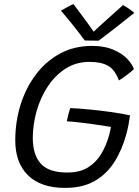

<svg xmlns="http://www.w3.org/2000/svg" viewBox="-20 -893 678 937"><path d="M298 24Q179.5 24 117 -37.2Q54.5 -98.5 54.5 -208Q54.5 -298.5 80.2 -381.2Q106 -464 154.8 -529Q203.5 -594 272.8 -631.5Q342 -669 429 -669Q489 -669 531.5 -651.2Q574 -633.5 599.5 -607.2Q625 -581 633.5 -555.5Q624 -546.5 601.5 -528.8Q579 -511 560.5 -500.5Q540 -554 506.5 -572.5Q473 -591 417 -591Q351.5 -591 300.2 -558.2Q249 -525.5 213.2 -471.2Q177.5 -417 158.8 -351Q140 -285 140 -219Q140 -138 179 -94.5Q218 -51 308.5 -51Q370.5 -51 410.8 -76.8Q451 -102.5 475.2 -144Q499.5 -185.5 512.5 -233.5Q515 -242.5 517.5 -253.5Q520 -264.5 521.5 -273.5Q510 -275.5 483.2 -279.8Q456.5 -284 423.2 -288.5Q390 -293 358.5 -296.5Q327 -300 306 -301Q308 -312.5 313.2 -332.8Q318.5 -353 323 -365.5Q360.5 -364 413.5 -359Q466.5 -354 520.2 -346.5Q574 -339 614.5 -330Q608.5 -283.5 597.5 -242Q577 -164 539.2 -104Q501.5 -44 442.5 -10Q383.5 24 298 24ZM580.5 -868Q594 -861.5 612 -848.5Q630 -835.5 635.5 -830.5Q565 -773.5 522.5 -741.2Q480 -709 461.5 -694.5Q449.5 -694.5 428.2 -694.8Q407 -695 393.5 -695.5Q342 -765.5 277.5 -841Q288.5 -847 306.5 -857.2Q324.5 -867.5 338.5 -873Q355.5 -850.5 376 -823Q396.5 -795.5 413.5 -772Q430.5 -748.5 437 -738.5Q452 -752.5 477.5 -775.8Q503 -799 531 -824Q559 -849 580.5 -868Z"/></svg>

Font: Grandstander Light
Style: Italic
Weight: 300
Italic angle: -15°
Designer: Tyler Finck
Foundry: Etcetera Type Co
Version: Version 1.200; ttfautohint (v1.8.3)